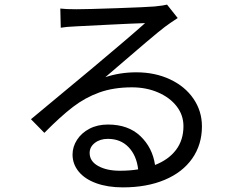

<svg xmlns="http://www.w3.org/2000/svg" viewBox="-20 -772 1040 831"><path d="M694 -656Q670 -638 610.5 -587.5Q551 -537 527 -516Q496 -489 436 -438Q499 -459 570 -459Q651 -459 716 -428.5Q781 -398 817.5 -344.5Q854 -291 854 -225Q854 -146 812 -86Q770 -26 692.5 6.5Q615 39 512 39Q446 39 396.5 21Q347 3 320.5 -29.5Q294 -62 294 -103Q294 -137 313.5 -167Q333 -197 367.5 -215Q402 -233 447 -233Q535 -233 587.5 -183Q640 -133 651 -58Q710 -81 742 -123.5Q774 -166 774 -226Q774 -274 744.5 -312Q715 -350 664 -372Q613 -394 551 -394Q472 -394 410.5 -372Q349 -350 295.5 -309Q242 -268 172 -197L114 -256L381 -478Q541 -612 608 -672Q547 -670 459 -665.5Q371 -661 310 -658Q264 -656 243 -652L241 -735Q263 -732 311 -732Q355 -732 484 -736.5Q613 -741 649 -744Q689 -748 703 -752L749 -694Q714 -671 694 -656ZM578 -39Q571 -99 536.5 -135Q502 -171 447 -171Q413 -171 390.5 -153.5Q368 -136 368 -110Q368 -74 405 -53.5Q442 -33 499 -33Q542 -33 578 -39Z"/></svg>

Font: Noto Sans SC
Style: Regular
Weight: 400
Designer: Ryoko NISHIZUKA ____ (kana & ideographs); Paul D. Hunt (Latin, Greek & Cyrillic); Wenlong ZHANG ___ (bopomofo); Sandoll 
Foundry: Adobe Systems Incorporated
Version: Version 1.004